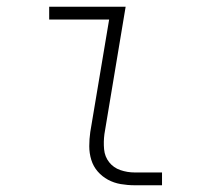

<svg xmlns="http://www.w3.org/2000/svg" viewBox="-20 -550 640 570"><path d="M380 0Q359 0 338.5 -3.5Q318 -7 300.5 -16.5Q283 -26 270 -41Q257 -56 251 -75.5Q245 -95 245 -116Q245 -137 248 -158L304 -492H126V-530H353L290 -152Q287 -129 289 -107Q291 -85 304 -68.5Q317 -52 337.5 -45Q358 -38 380 -38H461V0Z"/></svg>

Font: Iosevka Curly XLtExObl
Style: Regular
Weight: 200
Width: 7
Italic angle: -9°
Monospace: yes
Designer: Belleve Invis
Foundry: Belleve Invis
Version: Version 11.0.1; ttfautohint (v1.8.3)